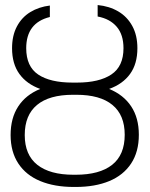

<svg xmlns="http://www.w3.org/2000/svg" viewBox="-20 -739 599 769"><path d="M79.1 -198.2Q79.1 -118.7 129.4 -78.9Q179.7 -39.1 274.4 -39.1H283.2Q378.9 -39.1 429.2 -78.9Q479.5 -118.7 479.5 -199.2Q479.5 -278.3 430.2 -318.8Q380.9 -359.4 286.1 -359.4H272.5Q177.2 -359.4 128.2 -318.6Q79.1 -277.8 79.1 -198.2ZM474.6 -545.9Q474.6 -600.1 447.5 -631.8Q420.4 -663.6 371.1 -672.9V-718.8Q417.5 -714.4 453.4 -693.4Q489.3 -672.4 509.8 -635Q530.3 -597.7 530.3 -545.9Q530.3 -483.4 501 -442.9Q471.7 -402.3 417 -382.8Q474.6 -359.4 505.4 -313Q536.1 -266.6 536.1 -199.2Q536.1 -130.9 505.1 -84Q474.1 -37.1 417.5 -13.7Q360.8 9.8 283.2 9.8H275.4Q198.2 9.8 141.4 -13.7Q84.5 -37.1 53.5 -84Q22.5 -130.9 22.5 -198.2Q22.5 -266.1 53 -312.7Q83.5 -359.4 141.1 -382.8Q86.9 -402.3 57.6 -442.9Q28.3 -483.4 28.3 -545.9Q28.3 -596.2 47.6 -632.8Q66.9 -669.4 101.1 -690.4Q135.3 -711.4 179.7 -716.8V-670.9Q85 -647.5 85 -545.9Q85 -472.7 133.1 -440.4Q181.2 -408.2 270.5 -408.2H288.1Q377.4 -408.2 426 -440.7Q474.6 -473.1 474.6 -545.9Z"/></svg>

Font: Pretendard ExtraLight
Style: Regular
Weight: 200
Designer: Base glyphs from Inter by Rasmus Andersson; Hangeul glyphs from Noto Sans CJK(Source Han Sans) by Jang Soo-young and Kan
Foundry: Kil Hyung-jin
Version: Version 1.309